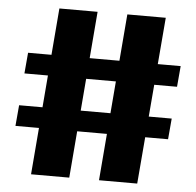

<svg xmlns="http://www.w3.org/2000/svg" viewBox="-52 -768 854 836"><g transform="rotate(5 375.0 -350.0)"><path d="M341 -715 281 15H114L174 -715ZM639 -715 578 15H411L471 -715ZM722 -511 714 -420H47L55 -511ZM703 -280 695 -189H28L36 -280Z"/></g></svg>

Font: Pathway Extreme Condensed ExtraBold
Style: Regular
Weight: 800
Width: 3
Version: Version 1.001;gftools[0.9.26]